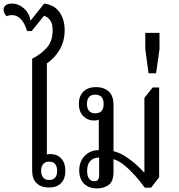

<svg xmlns="http://www.w3.org/2000/svg" viewBox="-54 -1039 996 1069"><path d="M218 5Q174 5 149.5 -19.5Q125 -44 125 -88V-712Q176 -738 207.5 -774.5Q239 -811 239 -870Q239 -907 225.5 -926Q212 -945 191 -951L122 -866H97Q83 -911 61.5 -933Q40 -955 13 -955Q6 -955 -2 -953.5Q-10 -952 -18 -949Q-27 -959 -30.5 -968Q-34 -977 -34 -985Q-34 -1000 -22.5 -1009.5Q-11 -1019 12 -1019Q49 -1019 79 -992.5Q109 -966 116 -924L192 -1019Q249 -1012 277.5 -971Q306 -930 306 -871Q306 -810 278.5 -763Q251 -716 207 -686V-179Q209 -180 215.5 -180.5Q222 -181 228 -181Q265 -181 287.5 -156Q310 -131 310 -88Q310 -45 286.5 -20Q263 5 218 5ZM219 -37Q243 -37 253.5 -50.5Q264 -64 264 -88Q264 -111 253.5 -125Q243 -139 219 -139Q197 -139 186 -125Q175 -111 175 -88Q175 -65 186 -51Q197 -37 219 -37Z M487 10Q452 10 429.5 -4Q407 -18 397 -40.5Q387 -63 387 -89Q387 -139 417.5 -171Q448 -203 496 -203V-389L511 -383Q507 -377 496 -372.5Q485 -368 469 -368Q434 -368 409.5 -393Q385 -418 385 -461Q385 -503 410 -528.5Q435 -554 481 -554Q524 -554 551 -530Q578 -506 578 -454V-197Q606 -191 635.5 -173.5Q665 -156 694 -131.5Q723 -107 748 -79H750V-494L796 -552H832V-52L787 6H752Q727 -29 698 -61.5Q669 -94 639 -118.5Q609 -143 578 -153V-82Q578 -29 551 -9.5Q524 10 487 10ZM471 -30Q486 -30 492 -39Q498 -48 498 -63V-162Q467 -162 449 -143Q431 -124 431 -87Q431 -62 441 -46Q451 -30 471 -30ZM476 -408Q523 -408 523 -460Q523 -512 476 -512Q454 -512 442 -499Q430 -486 430 -460Q430 -435 442 -421.5Q454 -408 476 -408Z M773 -631 755 -766V-856H834V-766L815 -631Z"/></svg>

Font: Noto Serif Thai SemiCondensed
Style: Regular
Weight: 400
Width: 4
Designer: Monotype Design Team
Foundry: Monotype Imaging Inc.
Version: Version 2.002